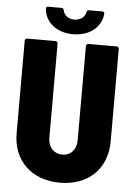

<svg xmlns="http://www.w3.org/2000/svg" viewBox="-59 -913 680 966"><g transform="rotate(5 281.0 -430.5)"><path d="M281 -742C364 -742 423 -790 429 -858C429 -865 425 -869 417 -869H351C344 -869 340 -865 339 -858C334 -833 311 -816 281 -816C252 -816 229 -833 224 -858C223 -865 219 -869 212 -869H145C138 -869 134 -866 134 -859C134 -859 134 -858 134 -857C140 -789 199 -742 281 -742ZM280 8C423 8 517 -83 517 -221V-688C517 -695 512 -700 505 -700H363C356 -700 351 -695 351 -688V-213C351 -166 323 -134 280 -134C237 -134 208 -166 208 -213V-688C208 -695 203 -700 196 -700H54C47 -700 42 -695 42 -688V-221C42 -83 137 8 280 8Z"/></g></svg>

Font: Barlow Semi Condensed ExtraBold
Style: Regular
Weight: 800
Width: 4
Designer: Jeremy Tribby
Foundry: Tribby Type
Version: Version 1.422;hotconv 1.0.109;makeotfexe 2.5.65596